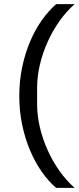

<svg xmlns="http://www.w3.org/2000/svg" viewBox="-20 -780 384 936"><path d="M74 -312Q74 -385 88 -452Q102 -519 126.5 -577Q151 -635 184 -681.5Q217 -728 254 -760H344Q303 -724 269.5 -676.5Q236 -629 212 -575.5Q188 -522 174.5 -465Q161 -408 161 -353V-271Q161 -216 174.5 -159Q188 -102 212 -48.5Q236 5 269.5 52.5Q303 100 344 136H254Q217 105 184 58Q151 11 126.5 -47Q102 -105 88 -172Q74 -239 74 -312Z"/></svg>

Font: IBM Plex Sans Arabic Text
Style: Regular
Weight: 450
Designer: Mike Abbink, Paul van der Laan, Pieter van Rosmalen, Wael Morcos, Khajak Apelian
Foundry: Bold Monday
Version: Version 1.2